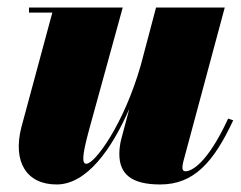

<svg xmlns="http://www.w3.org/2000/svg" viewBox="-20 -480 640 510"><path d="M306 -460H57V-446.5H119L36.5 -141C13.5 -49 51 10 130.5 10C210 10 276.5 -83 323.5 -191L302 -110C299 -99 297 -84 297 -71C297 -18 328.5 10 405.5 10C495 10 547.5 -49 599.5 -160.5L586 -165C529 -41.5 486.5 -25 473 -25C467 -25 464.5 -28.5 464.5 -35C464.5 -39.5 465.5 -45 467 -51L577 -460H394.5L354 -307C308.5 -148 231.5 -45 209.5 -45C198.5 -45 196 -60.5 217.5 -138.5Z"/></svg>

Font: Bodoni* 16pt Fatface
Style: Italic
Weight: 900
Italic angle: -13°
Version: Version 2.3